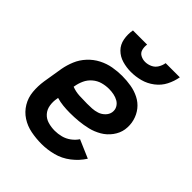

<svg xmlns="http://www.w3.org/2000/svg" viewBox="-210 -866 996 996"><g transform="rotate(45 288.0 -368.0)"><path d="M264 8Q306 8 348.5 -3Q391 -14 427.5 -42Q464 -70 488 -108L388 -151Q375 -131 354.5 -116Q334 -101 310.5 -95Q287 -89 264 -89Q238 -89 214 -96Q190 -103 174 -121Q158 -139 154 -164.5Q150 -190 155 -215L156 -222Q179 -215 204 -212.5Q229 -210 254 -210Q286 -210 317.5 -213Q349 -216 380.5 -223.5Q412 -231 441.5 -248Q471 -265 491.5 -293Q512 -321 517 -352Q522 -386 513.5 -417.5Q505 -449 485.5 -473.5Q466 -498 437.5 -512.5Q409 -527 376.5 -532.5Q344 -538 310 -538Q277 -538 243 -532Q209 -526 177 -509.5Q145 -493 120 -466Q95 -439 81.5 -406.5Q68 -374 62 -341L44 -231Q38 -191 41.5 -152Q45 -113 64.5 -80.5Q84 -48 115.5 -27.5Q147 -7 185.5 0.5Q224 8 264 8ZM283 -307Q254 -307 226 -308.5Q198 -310 172 -320L173 -325Q177 -349 187.5 -372Q198 -395 218 -412Q238 -429 262 -435.5Q286 -442 310 -442Q328 -442 345.5 -438.5Q363 -435 378 -426.5Q393 -418 401.5 -402.5Q410 -387 407 -368Q404 -350 389.5 -335.5Q375 -321 356.5 -315Q338 -309 319.5 -308Q301 -307 283 -307ZM328 -584Q362 -584 396 -593Q430 -602 459.5 -624.5Q489 -647 505 -678.5Q521 -710 527 -744H423Q420 -725 409.5 -707.5Q399 -690 380.5 -681.5Q362 -673 343 -673Q325 -673 309 -681.5Q293 -690 288.5 -708Q284 -726 287 -744H183Q177 -711 183 -678.5Q189 -646 211 -624Q233 -602 264 -593Q295 -584 328 -584Z"/></g></svg>

Font: Iosevka Sparkle Semibold
Style: Italic
Weight: 600
Italic angle: -9°
Designer: Belleve Invis
Foundry: Belleve Invis
Version: Version 4.5.0; ttfautohint (v1.8.3)